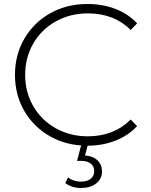

<svg xmlns="http://www.w3.org/2000/svg" viewBox="-20 -725 756 962"><path d="M55 -350Q55 -451 102.5 -532Q150 -613 232.5 -659Q315 -705 418 -705Q494 -705 558 -680.5Q622 -656 667 -608L635 -575Q551 -658 420 -658Q332 -658 260 -618Q188 -578 147 -507.5Q106 -437 106 -350Q106 -263 147 -192.5Q188 -122 260 -82Q332 -42 420 -42Q550 -42 635 -126L667 -93Q622 -45 557.5 -20Q493 5 418 5Q315 5 232.5 -41Q150 -87 102.5 -168Q55 -249 55 -350ZM307 192 321 164Q348 185 386 185Q416 185 434 171Q452 157 452 132Q452 109 435 95Q418 81 386 81H366L389 -6H422L406 54Q446 57 468.5 78.5Q491 100 491 134Q491 172 461.5 194.5Q432 217 386 217Q339 217 307 192Z"/></svg>

Font: Montserrat Atlas Light
Style: Regular
Weight: 300
Designer: Julieta Ulanovsky
Foundry: Julieta Ulanovsky
Version: Version 7.200